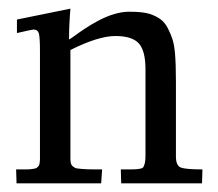

<svg xmlns="http://www.w3.org/2000/svg" viewBox="-20 -422 503 442"><path d="M142.1 -306.9V-55.7Q142.1 -43.2 147.5 -39.1Q152.8 -34.9 156.5 -34.4Q160.2 -33.9 167.2 -33.2Q176.3 -32 201.9 -32H215.1L212.9 0H18.1L17.1 -32Q29.5 -32 38.6 -32Q47.6 -32 53.1 -32.8Q58.6 -33.7 61.2 -34.2Q63.7 -34.7 66.3 -37.1Q68.8 -39.6 69.7 -41Q70.6 -42.5 71.3 -47.2Q72 -52 72 -55.2V-304Q72 -335.9 69.5 -345Q66.9 -354 56.9 -354Q54.2 -354 19 -345.9V-377L142.1 -402.1Q138.9 -363.3 138.9 -331.1Q142.3 -332.5 152.7 -340.2Q163.1 -347.9 176.4 -356.7Q189.7 -365.5 206.5 -374.5Q245.6 -395 277.6 -395Q309.6 -395 324.8 -389.9Q340.1 -384.8 350 -377.3Q359.9 -369.9 366.8 -356.1Q373.8 -342.3 377.3 -330.9Q380.9 -319.6 382.8 -300Q385 -275.4 385 -233.9V-62Q385 -40.8 396.1 -36.4Q407.2 -32 446 -32L445.1 0H259L258.1 -32H281Q307.1 -32 310.1 -37.4Q314.9 -46.4 314.9 -62V-262.9Q314.9 -304.7 299.7 -321.9Q284.4 -339.1 245.5 -339.1Q206.5 -339.1 142.1 -306.9Z"/></svg>

Font: Linden Hill
Style: Regular
Weight: 400
Version: Version 1.202